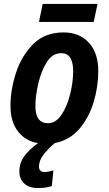

<svg xmlns="http://www.w3.org/2000/svg" viewBox="-20 -718 550 971"><path d="M454 -607 473 -698H196L177 -607ZM172 233Q212 233 242 223L250 144Q222 152 205 152Q177 152 177 123Q178 93 199.5 65Q221 37 256 6Q332 -9 381 -66Q430 -123 453.5 -201.5Q477 -280 477 -359Q477 -450 429.5 -502Q382 -554 301 -554Q207 -554 148 -495Q89 -436 61 -350Q33 -264 33 -182Q33 -103 70.5 -54Q108 -5 172 6Q129 37 103.5 71Q78 105 78 149Q78 187 102.5 210Q127 233 172 233ZM159 -181Q159 -232 173.5 -295Q188 -358 216.5 -403.5Q245 -449 289 -449Q322 -449 336 -424.5Q350 -400 350 -360Q350 -302 334.5 -240.5Q319 -179 290.5 -137Q262 -95 223 -95Q159 -95 159 -181Z"/></svg>

Font: Noto Sans UI SemiCondensed
Style: Bold Italic
Weight: 700
Width: 4
Designer: Monotype Design Team
Foundry: Monotype Imaging Inc.
Version: 1.001